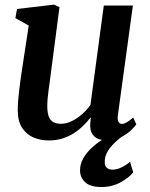

<svg xmlns="http://www.w3.org/2000/svg" viewBox="-20 -584 635 812"><path d="M185.5 10Q153 10 123.2 -2Q93.5 -14 74.5 -41.8Q55.5 -69.5 55 -117Q55 -134.5 56.5 -155.5Q58 -176.5 60.8 -199.8Q63.5 -223 66.8 -246.8Q70 -270.5 73.5 -292.5L101.5 -476L45 -507.5L52 -546L209 -564.5L231.5 -553.5L197 -289Q194.5 -268 191.5 -246.5Q188.5 -225 185.8 -205.2Q183 -185.5 181.5 -167.8Q180 -150 180 -136Q180 -107 186.5 -90.5Q193 -74 206 -67.2Q219 -60.5 237.5 -60.5Q261 -60.5 284.2 -72Q307.5 -83.5 327.8 -101.8Q348 -120 362.5 -140L419 -560.5H542L478.5 -96.5Q476 -77.5 481 -68.8Q486 -60 495.5 -60Q504.5 -60 515 -66Q525.5 -72 543.5 -87L556.5 -58Q551.5 -50 534.8 -33.8Q518 -17.5 491.8 -4Q465.5 9.5 432 9.5Q397 9.5 379.8 -6.2Q362.5 -22 361.5 -48.5Q361.5 -51 361.5 -55.2Q361.5 -59.5 362 -64.8Q362.5 -70 363 -75.5Q363.5 -81 364 -85.5L362.5 -86.5Q349 -69 331.5 -51.8Q314 -34.5 292 -20.5Q270 -6.5 243.8 1.8Q217.5 10 185.5 10ZM407.5 207Q360.5 206.5 339.5 186.2Q318.5 166 318.5 137Q318.5 109.5 332 85.8Q345.5 62 367.2 41.8Q389 21.5 415 5.2Q441 -11 465.5 -23.5L490 -35L516 -20.5Q488 -2 467 17.8Q446 37.5 434.5 57.8Q423 78 423 99Q422.5 117.5 431.5 125.5Q440.5 133.5 456 133.5Q473.5 133.5 492.5 124.5Q511.5 115.5 530 100.5L543.5 145Q526 167 490 187Q454 207 407.5 207Z"/></svg>

Font: Merriweather 24pt SemiBold
Style: Italic
Weight: 600
Italic angle: -7.8°
Version: Version 2.101